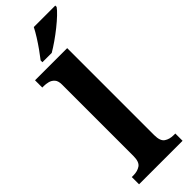

<svg xmlns="http://www.w3.org/2000/svg" viewBox="-314 -976 992 992"><g transform="rotate(-45 182.0 -479.5)"><path d="M17 0V-53H29Q59 -53 79.5 -67Q100 -81 100 -124V-646Q100 -673 88 -686Q76 -699 59.5 -703Q43 -707 29 -707H17V-760H252V-124Q252 -81 272.5 -67Q293 -53 323 -53H335V0ZM110 -812Q125 -831 143.5 -857Q162 -883 179 -910Q196 -937 207 -959H364V-949Q355 -936 334 -916Q313 -896 285.5 -874Q258 -852 230 -832.5Q202 -813 178 -799H110Z"/></g></svg>

Font: Noto Serif Gurmukhi
Style: Bold
Weight: 700
Designer: Vaibhav Singh and the Monotype Design Team
Foundry: Monotype Imaging Inc.
Version: Version 2.004; ttfautohint (v1.8.4.7-5d5b)